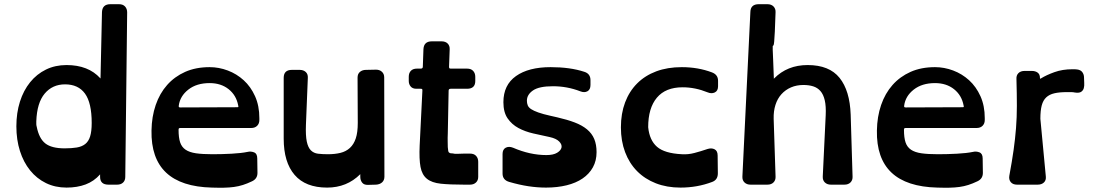

<svg xmlns="http://www.w3.org/2000/svg" viewBox="-20 -880 5245 915"><path d="M466 -823Q468 -860 506 -860H547Q566 -860 576 -849Q586 -838 586 -821L577 -37Q577 -20 566.5 -10Q556 0 538 0H497Q457 0 457 -37V-49Q428 -16 388 -1Q348 14 297 14Q243 14 199 -7.5Q155 -29 123.5 -68Q92 -107 75 -160.5Q58 -214 58 -278Q58 -342 75 -395.5Q92 -449 123.5 -488Q155 -527 199 -548.5Q243 -570 297 -570Q401 -570 458 -507L459 -506ZM290 -478Q230 -478 193 -434Q156 -390 153 -302Q153 -294 153 -288.5Q153 -283 155 -276Q166 -220 196 -196.5Q226 -173 288 -173Q321 -173 345.5 -177Q370 -181 386 -193.5Q402 -206 409.5 -230Q417 -254 417 -294Q417 -390 385 -434Q353 -478 290 -478Z M840 -270Q835 -270 833 -268.5Q831 -267 831 -261Q831 -224 838.5 -201.5Q846 -179 864.5 -166.5Q883 -154 914 -149.5Q945 -145 993 -145Q1038 -145 1084 -147.5Q1130 -150 1159 -156Q1175 -160 1190.5 -154Q1206 -148 1206 -125L1207 -56Q1207 -28 1181 -16Q1158 -5 1137.5 1.5Q1117 8 1095 11Q1073 14 1047.5 14.5Q1022 15 990 14Q697 7 702 -258Q703 -324 722 -379.5Q741 -435 776.5 -475Q812 -515 862.5 -537.5Q913 -560 979 -560Q1023 -560 1065.5 -544Q1108 -528 1141.5 -497.5Q1175 -467 1195.5 -421.5Q1216 -376 1216 -317V-308Q1216 -291 1205.5 -280.5Q1195 -270 1177 -270ZM979 -484Q917 -484 877.5 -453Q838 -422 832 -377Q831 -371 833 -369.5Q835 -368 840 -368L1109 -369Q1114 -369 1115.5 -370Q1117 -371 1115 -378Q1106 -426 1069.5 -455Q1033 -484 979 -484Z M1735 1Q1715 2 1706 -9.5Q1697 -21 1697 -37V-50Q1633 14 1539 14Q1436 14 1384 -46.5Q1332 -107 1332 -219V-509Q1332 -547 1371 -547H1408Q1426 -547 1437 -537Q1448 -527 1447 -509L1438 -286Q1436 -234 1442 -205.5Q1448 -177 1461.5 -163.5Q1475 -150 1495.5 -147.5Q1516 -145 1543 -145Q1576 -145 1602.5 -151.5Q1629 -158 1647.5 -175Q1666 -192 1675.5 -220.5Q1685 -249 1685 -294L1684 -510Q1684 -528 1695.5 -537.5Q1707 -547 1724 -547L1772 -548Q1789 -548 1800 -538Q1811 -528 1811 -511L1812 -38Q1812 -21 1801 -11Q1790 -1 1772 0Z M2192 0Q2124 0 2081 -4.5Q2038 -9 2014.5 -28Q1991 -47 1984 -84.5Q1977 -122 1980 -187L1993 -449Q1993 -454 1991.5 -455.5Q1990 -457 1984 -457H1964Q1946 -457 1937 -468Q1928 -479 1928 -494V-514Q1928 -532 1938 -542.5Q1948 -553 1967 -553H1985Q1995 -553 1995 -562L1998 -646Q2000 -683 2038 -683H2084Q2103 -683 2113.5 -672.5Q2124 -662 2123 -644L2120 -562Q2120 -556 2122 -554.5Q2124 -553 2129 -553H2206Q2225 -553 2235 -542Q2245 -531 2245 -514V-494Q2245 -457 2206 -457H2128Q2118 -457 2118 -448L2114 -243Q2113 -222 2113.5 -206Q2114 -190 2114 -179Q2115 -167 2116 -161.5Q2117 -156 2119 -154Q2121 -152 2124 -150.5Q2127 -149 2137 -149Q2147 -146 2160.5 -147Q2174 -148 2192 -148H2220Q2239 -148 2249 -137Q2259 -126 2259 -109V-37Q2259 -20 2248 -10Q2237 0 2220 0Z M2582 14Q2541 14 2498 7.5Q2455 1 2407 -13Q2375 -22 2375 -53V-146Q2375 -168 2390 -176Q2405 -184 2425 -176Q2506 -141 2584 -141Q2617 -141 2635 -152Q2653 -163 2656 -177Q2659 -191 2645 -205.5Q2631 -220 2599 -227Q2561 -235 2521.5 -244Q2482 -253 2450.5 -270Q2419 -287 2399 -316Q2379 -345 2379 -393Q2379 -475 2439 -517.5Q2499 -560 2604 -560Q2697 -560 2764 -538Q2794 -529 2794 -498V-475Q2794 -453 2779.5 -445Q2765 -437 2745 -445Q2683 -469 2615 -469Q2549 -469 2520 -449Q2491 -429 2491 -400Q2491 -388 2495 -378Q2499 -368 2511 -360Q2523 -352 2545.5 -344Q2568 -336 2604 -328L2635 -321Q2683 -310 2718.5 -296.5Q2754 -283 2777.5 -263.5Q2801 -244 2812 -217.5Q2823 -191 2823 -155Q2823 -114 2805.5 -82.5Q2788 -51 2756.5 -29.5Q2725 -8 2680.5 3Q2636 14 2582 14Z M3352 -440Q3293 -464 3233 -464Q3152 -464 3110.5 -414.5Q3069 -365 3069 -274Q3075 -212 3111 -180.5Q3147 -149 3230 -145Q3259 -143 3289.5 -151Q3320 -159 3352 -170Q3371 -176 3385.5 -168.5Q3400 -161 3400 -139L3401 -54Q3401 -23 3374 -13Q3303 14 3223 14Q3158 14 3105.5 -6.5Q3053 -27 3016 -64.5Q2979 -102 2959 -155Q2939 -208 2939 -273Q2939 -339 2959 -392Q2979 -445 3016.5 -482.5Q3054 -520 3107.5 -540Q3161 -560 3229 -560Q3307 -560 3373 -535Q3402 -524 3402 -495V-469Q3402 -447 3386.5 -439.5Q3371 -432 3352 -440Z M3940 0Q3922 0 3911 -10.5Q3900 -21 3901 -39L3915 -331Q3917 -374 3910.5 -402Q3904 -430 3890 -446Q3876 -462 3855.5 -468.5Q3835 -475 3809 -475Q3776 -475 3749.5 -463.5Q3723 -452 3704 -431Q3685 -410 3675.5 -380Q3666 -350 3667 -314L3676 -39Q3677 -22 3666.5 -11Q3656 0 3637 0H3557Q3539 0 3528 -10.5Q3517 -21 3518 -39L3556 -823Q3557 -860 3596 -860H3637Q3656 -860 3666.5 -849Q3677 -838 3676 -821Q3674 -761 3672.5 -729Q3671 -697 3669.5 -682Q3668 -667 3666.5 -664.5Q3665 -662 3664 -662Q3663 -662 3662.5 -659.5Q3662 -657 3662.5 -642.5Q3663 -628 3664.5 -595.5Q3666 -563 3668 -504Q3668 -505 3669 -506Q3732 -570 3829 -570Q3932 -570 3981 -509Q4030 -448 4034 -334L4043 -39Q4044 -22 4033.5 -11Q4023 0 4004 0Z M4297 -270Q4292 -270 4290 -268.5Q4288 -267 4288 -261Q4288 -224 4295.5 -201.5Q4303 -179 4321.5 -166.5Q4340 -154 4371 -149.5Q4402 -145 4450 -145Q4495 -145 4541 -147.5Q4587 -150 4616 -156Q4632 -160 4647.5 -154Q4663 -148 4663 -125L4664 -56Q4664 -28 4638 -16Q4615 -5 4594.5 1.5Q4574 8 4552 11Q4530 14 4504.5 14.5Q4479 15 4447 14Q4154 7 4159 -258Q4160 -324 4179 -379.5Q4198 -435 4233.5 -475Q4269 -515 4319.5 -537.5Q4370 -560 4436 -560Q4480 -560 4522.5 -544Q4565 -528 4598.5 -497.5Q4632 -467 4652.5 -421.5Q4673 -376 4673 -317V-308Q4673 -291 4662.5 -280.5Q4652 -270 4634 -270ZM4436 -484Q4374 -484 4334.5 -453Q4295 -422 4289 -377Q4288 -371 4290 -369.5Q4292 -368 4297 -368L4566 -369Q4571 -369 4572.5 -370Q4574 -371 4572 -378Q4563 -426 4526.5 -455Q4490 -484 4436 -484Z M5103 -439Q5094 -441 5085 -441Q5076 -441 5064 -441Q5029 -441 5005 -435.5Q4981 -430 4966 -416Q4951 -402 4944.5 -377.5Q4938 -353 4938 -314L4964 -39Q4966 -21 4955 -10.5Q4944 0 4925 0H4827Q4807 0 4797 -12Q4787 -24 4790 -42Q4803 -112 4810.5 -165.5Q4818 -219 4822 -270Q4826 -321 4826 -376Q4826 -431 4824 -504Q4823 -521 4833.5 -531.5Q4844 -542 4863 -542H4897Q4914 -542 4925 -534Q4936 -526 4936 -509Q4936 -502 4942 -507Q4966 -522 5004.5 -536Q5043 -550 5091 -550Q5097 -550 5101.5 -550Q5106 -550 5113 -549Q5130 -547 5138 -536Q5146 -525 5146 -511Q5146 -499 5147 -485Q5148 -471 5145 -460Q5142 -449 5132.5 -442.5Q5123 -436 5103 -439Z"/></svg>

Font: OpenDyslexic3
Style: Bold
Weight: 700
Designer: Abelardo Gonzalez
Version: Version 1.000;PS 001.001;hotconv 1.0.56